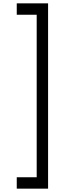

<svg xmlns="http://www.w3.org/2000/svg" viewBox="-20 -908 447 1146"><path d="M267 218V-888H80V-820H199V150H80V218Z"/></svg>

Font: Vela Sans GX ExtLt
Style: Regular
Weight: 200
Designer: Principal design: Mikhail Sharanda - project Manrope.
Design modification: Ravid Balaliev
Foundry: Mikhail Sharanda
Version: Version 1.001